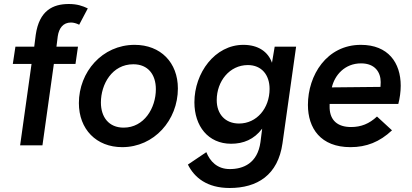

<svg xmlns="http://www.w3.org/2000/svg" viewBox="-20 -726 2060 959"><path d="M80.5 0H192L249 -406.5H357L369.5 -493H262L268.5 -545C274.5 -585 295 -613.5 334.5 -613.5C347 -613.5 362 -609.5 375.5 -602.5L418.5 -684C392.5 -696.5 365.5 -706 323.5 -706C245 -706 176 -674 158.5 -552L151 -493H57L44 -406.5H137.5Z M590.5 9C750 9 868.5 -126 868.5 -284C868.5 -413.5 782.5 -502 652.5 -502C490.5 -502 374 -366.5 374 -211C374 -80.5 461 9 590.5 9ZM484 -214C484 -305 539.5 -405 646 -405C719.5 -405 758.5 -353.5 758.5 -280.5C758.5 -186.5 700 -88.5 597.5 -88.5C523.5 -88.5 484 -141 484 -214Z M1127 213C1264.5 213 1368.5 149 1391 -10.5L1459 -493H1352L1338.5 -412.5C1319 -467.5 1270 -502 1195.5 -502C1053.5 -502 951 -362 951 -215C951 -96.5 1019.5 -8 1134.5 -8C1195.5 -8 1249 -29.5 1289.5 -83.5L1281 -16.5C1266.5 90 1194.5 118.5 1128 118.5C1064.5 118.5 1029 79.5 1010.5 34L918.5 96C951 161 1014 213 1127 213ZM1062.5 -226C1062.5 -320 1126.5 -401 1218 -401C1286.5 -401 1326.5 -352 1326.5 -282C1326.5 -185.5 1262.5 -109 1174 -109C1104.5 -109 1062.5 -156.5 1062.5 -226Z M1730.5 9C1810.5 9 1876 -17 1938 -75L1863 -144C1824.5 -108 1783.5 -91.5 1733.5 -91.5C1665.5 -91.5 1629.5 -125.5 1626.5 -184C1626.5 -191.5 1626 -198.5 1626.5 -207H1969.5C1977 -235 1981.5 -268.5 1981.5 -298C1981.5 -412.5 1919 -502 1782.5 -502C1611.5 -502 1518 -350 1518 -202C1518 -85.5 1581.5 9 1730.5 9ZM1637.5 -289.5C1651.5 -350 1701.5 -409.5 1783.5 -409.5C1853.5 -409.5 1881.5 -364.5 1881.5 -316C1881.5 -307 1881 -299.5 1880.5 -292Z"/></svg>

Font: HK Grotesk SemiBold
Style: Italic
Weight: 600
Italic angle: -16°
Designer: Alfredo Marco Pradil
Foundry: Hanken Design Co.
Version: Version 3.001;FEAKit 1.0